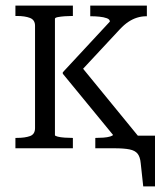

<svg xmlns="http://www.w3.org/2000/svg" viewBox="-20 -529 588 685"><path d="M105 -72V-437Q105 -458 87 -465Q69 -472 40 -472H35V-509H240V-472H237Q225 -472 211 -471Q197 -470 186.5 -468Q176 -466 176 -462V-47Q176 -44 186 -41.5Q196 -39 210.5 -38Q225 -37 237 -37H240V0H35V-37H40Q69 -37 87 -43.5Q105 -50 105 -72ZM475 0H320V-37H323Q335 -37 349 -38Q363 -39 373 -42Q383 -45 383 -48L204 -266V-271L372 -452Q372 -460 361 -464Q350 -468 334.5 -469.5Q319 -471 306 -471H302V-509H504V-471H502Q485 -471 469 -466Q453 -461 438 -451Q423 -441 408 -425L259 -265L264 -299L475 -41ZM380 0 392 -45H533V136H491L482 53Q480 31 471 19.5Q462 8 442 4Q422 0 388 0Z"/></svg>

Font: Roboto Serif 28pt Condensed Light
Style: Regular
Weight: 300
Width: 3
Designer: Greg Gazdowicz
Foundry: Commercial Type
Version: Version 1.008